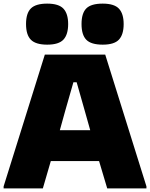

<svg xmlns="http://www.w3.org/2000/svg" viewBox="-25 -1042 830 1062"><path d="M-5 -11 223 -740H557L785 -11V0H568L523 -151H256L212 0H-5ZM474 -322 443 -432 399 -587H381L336 -430L306 -322ZM236 -795Q173 -795 146 -822Q119 -849 119 -909Q119 -969 146 -995.5Q173 -1022 236 -1022Q300 -1022 326 -994Q352 -966 352 -909Q352 -851 326 -823Q300 -795 236 -795ZM543 -795Q479 -795 452.5 -822Q426 -849 426 -909Q426 -969 452.5 -995.5Q479 -1022 543 -1022Q607 -1022 633 -994Q659 -966 659 -909Q659 -851 633 -823Q607 -795 543 -795Z"/></svg>

Font: Encode Sans Normal
Style: Black
Weight: 900
Designer: Pablo Impallari, Andres Torresi
Foundry: Pablo Impallari, Andres Torresi
Version: Version 1.000; ttfautohint (v1.00) -l 8 -r 50 -G 200 -x 14 -